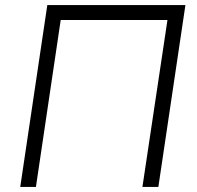

<svg xmlns="http://www.w3.org/2000/svg" viewBox="-20 -739 780 759"><path d="M60 0 167 -719H713L606 0H543L642 -660H220L122 0Z"/></svg>

Font: Nunitoga
Style: Light Italic
Weight: 300
Italic angle: -9°
Designer: Vernon Adams
Foundry: Vernon Adams
Version: Version 1.0